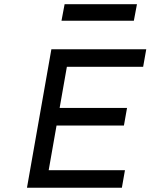

<svg xmlns="http://www.w3.org/2000/svg" viewBox="-20 -887 711 907"><path d="M261.7 -377 295.9 -571.3H656.2L670.9 -654.3H222.7L107.4 0H555.7L570.3 -83H210L247.1 -293.9H565.4L580.1 -377ZM285.2 -867.2 270.5 -789.1H612.3L627 -867.2Z"/></svg>

Font: Sen-gleads
Style: Italic
Weight: 400
Designer: Kosal Sen, Philatype
Foundry: Philatype
Version: Version 1.004; ttfautohint (v1.8.3)